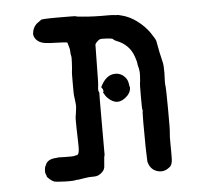

<svg xmlns="http://www.w3.org/2000/svg" viewBox="-43 -546 634 610"><g transform="rotate(-5 273.5 -240.5)"><path d="M285 -276Q303 -308 331 -307Q351 -306 363 -289Q368 -282 369.5 -271.5Q371 -261 371.5 -261Q372 -261 372 -259Q372 -246 361 -234Q329 -202 298 -233Q291 -240 285 -252Q287 -252 287 -254Q287 -261 283.5 -265Q280 -269 281 -269Q282 -269 285 -276ZM94 -487 109 -498Q109 -501 164.5 -501Q220 -501 220.5 -500Q221 -499 226 -498.5Q231 -498 240.5 -497Q250 -496 259 -495.5Q268 -495 279 -494.5Q290 -494 301 -494Q312 -494 324 -494Q336 -494 343 -493Q350 -492 351.5 -492.5Q353 -493 364 -490Q390 -484 414 -466Q438 -448 453 -426Q468 -404 468.5 -398.5Q469 -393 470 -390Q471 -387 473 -374.5Q475 -362 478.5 -348.5Q482 -335 482.5 -331Q483 -327 483.5 -326Q484 -325 484.5 -317.5Q485 -310 485 -296.5Q485 -283 484.5 -282Q484 -281 484 -269Q484 -257 485 -253Q486 -249 486.5 -181Q487 -113 485.5 -105Q484 -97 484.5 -68Q485 -39 484.5 -22Q484 -5 477 2Q458 19 437 13Q418 8 410 -10Q408 -16 407.5 -16.5Q407 -17 406.5 -21Q406 -25 405 -67Q404 -169 405 -176Q406 -183 406 -184.5Q406 -186 405 -186Q404 -186 404 -228.5Q404 -271 405 -272.5Q406 -274 406 -279.5Q406 -285 407 -294Q408 -306 405.5 -317Q403 -328 402.5 -329Q402 -330 402 -334Q402 -338 397 -353Q384 -395 341 -411Q334 -414 332 -417Q330 -420 312 -421Q294 -422 290 -420.5Q286 -419 280.5 -413.5Q275 -408 274.5 -405Q274 -402 273.5 -340.5Q273 -279 271.5 -271.5Q270 -264 271 -258.5Q272 -253 273 -253Q274 -253 273.5 -252.5Q273 -252 273 -152V-53Q271 -47 271 -44L269 -20Q269 -7 260 1Q248 13 233 12.5Q218 12 201.5 15Q185 18 183 18Q181 18 178 18Q168 21 140 20Q112 19 106 17Q100 15 92 8Q84 1 84 -1Q84 -3 81.5 -8.5Q79 -14 80 -22.5Q81 -31 82 -32.5Q83 -34 86 -41Q94 -56 119 -57Q126 -58 126.5 -58Q127 -58 148.5 -57.5Q170 -57 175.5 -58Q181 -59 181.5 -59.5Q182 -60 184 -60Q193 -60 193 -84.5Q193 -109 192.5 -111.5Q192 -114 191.5 -147.5Q191 -181 192 -183.5Q193 -186 193.5 -192Q194 -198 195.5 -207Q197 -216 195.5 -226Q194 -236 193.5 -243Q193 -250 192.5 -250.5Q192 -251 192 -287Q192 -323 192.5 -324.5Q193 -326 193.5 -332Q194 -338 194 -338.5Q194 -339 195 -355.5Q196 -372 194.5 -376.5Q193 -381 193 -389Q193 -397 191 -402.5Q189 -408 188 -413Q187 -418 186 -419Q181 -421 154 -421.5Q127 -422 115 -424Q90 -428 82 -447Q81 -449 80 -456L81 -461L82 -467Q82 -468 84.5 -473.5Q87 -479 90.5 -483Q94 -487 94 -487Z"/></g></svg>

Font: TT2020 Style E
Style: Regular
Weight: 400
Version: Version 00.2